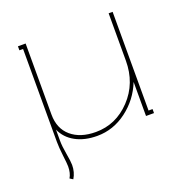

<svg xmlns="http://www.w3.org/2000/svg" viewBox="-113 -566 780 815"><g transform="rotate(-20 276.5 -158.5)"><path d="M70.8 -25.9V-445.8H54.2V-463.9H88.9V-143.1Q88.9 -79.6 130.1 -44.2Q171.4 -8.8 241.2 -8.8Q332.5 -8.8 398.2 -78.4Q463.9 -147.9 463.9 -250V-463.9H481.9V-18.1H500V0H463.9V-153.8Q435.5 -82.5 374.8 -36.9Q314 8.8 241.2 8.8Q184.6 8.8 143.8 -13.4Q103 -35.6 85 -76.2V-25.9Q85 -1.5 91.6 35.4Q98.1 72.3 98.1 87.9Q98.1 120.6 82 147L67.9 138.2Q80.1 118.2 80.1 87.9Q80.1 75.2 75.4 37.1Q70.8 -1 70.8 -25.9Z"/></g></svg>

Font: Rawengulk
Style: Light
Weight: 300
Version: Version 0.92